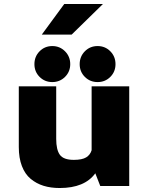

<svg xmlns="http://www.w3.org/2000/svg" viewBox="-20 -935 750 965"><path d="M190 -761 303 -915H497.5L340 -761ZM243 -522.5Q205 -522.5 179 -548.5Q153 -574.5 153 -612.5Q153 -651 179 -677.2Q205 -703.5 243 -703.5Q280.5 -703.5 306.8 -677.2Q333 -651 333 -612.5Q333 -574.5 306.8 -548.5Q280.5 -522.5 243 -522.5ZM380.5 -612.5Q380.5 -651 406.5 -677.2Q432.5 -703.5 470.5 -703.5Q508.5 -703.5 534.5 -677.2Q560.5 -651 560.5 -612.5Q560.5 -574.5 534.5 -548.5Q508.5 -522.5 470.5 -522.5Q432.5 -522.5 406.5 -548.5Q380.5 -574.5 380.5 -612.5ZM280 10Q235 10 198.8 -1.2Q162.5 -12.5 134 -36.2Q105.5 -60 90 -100.5Q74.5 -141 74.5 -196V-501H262.5V-237Q262.5 -182 281 -156.8Q299.5 -131.5 351 -131.5Q392.5 -131.5 413 -144Q433.5 -156.5 440.5 -180V-501H629.5V0H484L459 -64Q405.5 10 280 10Z"/></svg>

Font: League Mono ExtraBold
Style: Regular
Weight: 800
Width: 6
Designer: Tyler Finck
Foundry: The League of Moveable Type / Tyler Finck
Version: Version 2.210